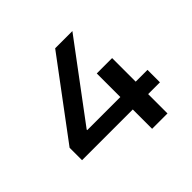

<svg xmlns="http://www.w3.org/2000/svg" viewBox="-163 -848 1025 1025"><g transform="rotate(-45 350.0 -335.0)"><path d="M438 -418V-240H188V-244L506 -670H376L55 -240V-146H438V0H554V-146H643V-240H554V-418Z"/></g></svg>

Font: LT Wave Medium
Style: Regular
Weight: 500
Designer: Daniel Lyons
Version: Version 2.5 (Glyphs App)